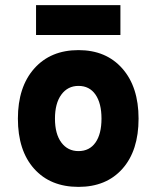

<svg xmlns="http://www.w3.org/2000/svg" viewBox="-20 -719 612 751"><path d="M121 -582V-699H451V-582ZM287 12Q177 12 113.5 -59Q50 -130 50 -255Q50 -379 114 -451Q178 -523 287 -523Q395 -523 458.5 -451Q522 -379 522 -255Q522 -130 459 -59Q396 12 287 12ZM287 -128Q330 -128 353.5 -161.5Q377 -195 377 -255Q377 -315 353.5 -349Q330 -383 287 -383Q245 -383 220 -349Q195 -315 195 -255Q195 -195 220 -161.5Q245 -128 287 -128Z"/></svg>

Font: Overpass Heavy
Style: Regular
Weight: 900
Designer: Delve Withrington, Thomas Jockin
Foundry: Delve Fonts
Version: Version 3.000;DELV;Overpass